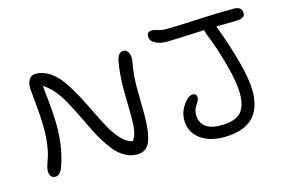

<svg xmlns="http://www.w3.org/2000/svg" viewBox="-86 -853 1509 1021"><g transform="rotate(-15 669.0 -342.0)"><path d="M1033.2 -18.1Q952.6 -18.1 902.8 -56.6Q853 -95.2 853 -161.1Q853 -204.1 879.9 -242.4Q906.7 -280.8 931.2 -280.8Q953.1 -280.8 953.1 -257.8Q953.1 -247.6 945.1 -235.4Q937 -223.1 929 -207.5Q920.9 -191.9 920.9 -172.9Q920.9 -130.4 948.7 -106.7Q976.6 -83 1033.2 -83Q1112.3 -83 1144 -116Q1175.8 -148.9 1175.8 -222.2Q1175.8 -281.7 1148.4 -383.3Q1121.1 -484.9 1086.9 -567.9Q1083.5 -575.7 1079.1 -595.2Q904.8 -586.9 869.1 -586.9Q836.9 -586.9 809.6 -600.6Q782.2 -614.3 782.2 -640.1Q782.2 -666 810.1 -666Q821.8 -666 841.6 -659.4Q861.3 -652.8 883.8 -652.8Q938.5 -652.8 1053.7 -658.9Q1168.9 -665 1258.8 -665Q1305.2 -665 1305.2 -628.9Q1305.2 -599.1 1254.9 -599.1Q1218.3 -599.1 1146 -597.2Q1150.4 -588.4 1154.8 -575.2Q1190.4 -480.5 1217.3 -380.4Q1244.1 -280.3 1244.1 -215.8Q1244.1 -18.1 1033.2 -18.1ZM115.2 -46.9Q82 -46.9 82 -86.9Q82 -99.6 88.1 -119.1Q94.2 -138.7 101.6 -158.9Q108.9 -179.2 115 -220.2Q121.1 -261.2 121.1 -312Q121.1 -368.2 113 -451.2Q105 -534.2 105 -537.1Q105 -566.9 117.4 -585Q129.9 -603 153.8 -603Q194.3 -603 231 -577.9Q267.6 -552.7 295.7 -512.2Q323.7 -471.7 349.9 -422.6Q376 -373.5 400.1 -323.2Q424.3 -272.9 448.2 -230.2Q472.2 -187.5 501 -158Q529.8 -128.4 560.1 -123Q574.7 -143.6 580.3 -170.7Q585.9 -197.8 585.9 -244.1Q585.9 -271.5 585 -326.2Q584 -380.9 584 -410.9Q584 -440.9 587.2 -482.2Q590.3 -523.4 597.2 -555.2Q602.1 -579.1 611.3 -589.6Q620.6 -600.1 636.2 -600.1Q654.8 -600.1 663.6 -579.1Q672.4 -558.1 667 -529.8Q660.2 -496.6 657.2 -459Q654.3 -421.4 654.3 -396.2Q654.3 -371.1 655 -322.5Q655.8 -273.9 655.8 -249Q655.8 -200.7 652.3 -168Q648.9 -135.3 639.6 -106.2Q630.4 -77.1 611.8 -63Q593.3 -48.8 564.9 -48.8Q530.3 -48.8 499 -66.2Q467.8 -83.5 444.1 -112.1Q420.4 -140.6 397.2 -178.7Q374 -216.8 355.2 -257.3Q336.4 -297.9 314.9 -340.3Q293.5 -382.8 273.4 -418.9Q253.4 -455.1 227.3 -484.9Q201.2 -514.6 173.8 -529.8Q190.9 -376 190.9 -311Q190.9 -184.1 154.8 -85.9Q139.6 -46.9 115.2 -46.9Z"/></g></svg>

Font: Shantell Sans Irregular
Style: Regular
Weight: 300
Designer: Stephen Nixon, Anya Danilova, Shantell Martin
Foundry: Arrow Type
Version: Version 1.006;[9816181b4]